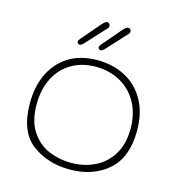

<svg xmlns="http://www.w3.org/2000/svg" viewBox="-104 -785 813 876"><g transform="rotate(15 302.5 -347.0)"><path d="M50 -246Q50 -325 79 -385.5Q108 -446 163.5 -480.5Q219 -515 298 -515Q371 -515 429.5 -484.5Q488 -454 521.5 -394Q555 -334 555 -250Q555 -125 484.5 -62.5Q414 0 302 0Q199 0 124.5 -56Q50 -112 50 -246ZM524 -251Q524 -322 495 -374.5Q466 -427 414.5 -455.5Q363 -484 299 -484Q234 -484 184.5 -455Q135 -426 108 -372.5Q81 -319 81 -249Q81 -169 114 -120.5Q147 -72 196.5 -51.5Q246 -31 301 -31Q361 -31 411.5 -55Q462 -79 493 -128.5Q524 -178 524 -251ZM188 -574Q188 -580 198 -591L271 -676Q286 -694 296 -694Q301 -694 305.5 -690Q310 -686 310 -679Q310 -674 306.5 -669.5Q303 -665 300 -662Q297 -659 296 -658L217 -572Q207 -562 199 -562Q195 -562 191.5 -565.5Q188 -569 188 -574ZM287 -574Q287 -580 297 -591L370 -676Q385 -694 395 -694Q401 -694 405 -690Q409 -686 409 -679Q409 -674 405.5 -669.5Q402 -665 399 -662Q396 -659 395 -658L316 -572Q306 -562 298 -562Q294 -562 290.5 -565.5Q287 -569 287 -574Z"/></g></svg>

Font: Mali ExtraLight
Style: Regular
Weight: 275
Version: Version 1.000; ttfautohint (v1.6)